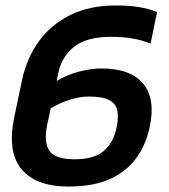

<svg xmlns="http://www.w3.org/2000/svg" viewBox="-20 -674 618 704"><path d="M231 10Q112 10 59 -53.5Q6 -117 32 -243L61 -381Q78 -461 122.5 -522.5Q167 -584 238 -619Q309 -654 404 -654Q454 -654 489.5 -648Q525 -642 556 -630L532 -514Q473 -539 388 -539Q298 -539 252.5 -503Q207 -467 194 -408L188 -377Q225 -400 270 -411.5Q315 -423 351 -423Q459 -423 505 -367Q551 -311 529 -209Q516 -145 480.5 -95.5Q445 -46 384 -18Q323 10 231 10ZM254 -90Q326 -90 361 -121Q396 -152 407 -204Q415 -241 410.5 -267Q406 -293 381.5 -306.5Q357 -320 305 -320Q272 -320 235 -308Q198 -296 166 -277L153 -216Q140 -153 160.5 -121.5Q181 -90 254 -90Z"/></svg>

Font: Kanit Medium
Style: Italic
Weight: 500
Italic angle: -12°
Designer: Katatrad Team
Foundry: CadsonDemak
Version: Version 2.000; ttfautohint (v1.8.3)